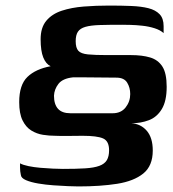

<svg xmlns="http://www.w3.org/2000/svg" viewBox="-20 -485 620 690"><path d="M52 102Q63 108 82.5 112Q102 116 125 118Q148 120 170 121Q192 122 206 122Q254 122 286 120Q318 118 337 111Q356 104 364 90.5Q372 77 372 55Q372 22 350.5 12.5Q329 3 277 3Q255 3 227.5 3.5Q200 4 179 3Q157 3 134.5 -0.5Q112 -4 92.5 -16Q73 -28 61 -52.5Q49 -77 49 -118Q49 -180 78.5 -208.5Q108 -237 162 -247Q145 -255 135.5 -278.5Q126 -302 126 -344Q126 -386 146.5 -410.5Q167 -435 202 -446.5Q237 -458 281 -461.5Q325 -465 372 -465Q416 -465 452 -463.5Q488 -462 513.5 -455.5Q539 -449 553.5 -434Q568 -419 568 -391Q568 -380 568 -375Q568 -370 568 -366Q556 -377 535.5 -383.5Q515 -390 492 -392.5Q469 -395 449.5 -395.5Q430 -396 419 -396Q370 -396 338 -395Q306 -394 287 -388.5Q268 -383 260 -371Q252 -359 252 -337Q252 -313 261.5 -302.5Q271 -292 296 -289.5Q321 -287 365 -287Q387 -287 408 -287Q429 -287 451 -287Q491 -287 519.5 -278.5Q548 -270 563.5 -246Q579 -222 579 -173Q579 -122 561.5 -93Q544 -64 515 -53Q486 -42 452 -42Q486 -40 507.5 -15Q529 10 529 56Q529 111 495 138.5Q461 166 401 175.5Q341 185 262 185Q249 185 225 184Q201 183 172.5 181Q144 179 117.5 174.5Q91 170 73.5 162.5Q56 155 55 144Q52 131 52 117Q52 103 52 102ZM385 -78Q415 -78 431.5 -99Q448 -120 448 -147Q448 -170 437 -188Q426 -206 398 -206L287 -207Q281 -207 271 -207Q261 -207 252.5 -207Q244 -207 242 -207Q205 -203 190 -183.5Q175 -164 174 -141Q174 -110 188.5 -94Q203 -78 233 -78Z"/></svg>

Font: Genos SemiBold
Style: Regular
Weight: 600
Designer: Robert E. Leuschke
Foundry: Robert E. Leuschke
Version: Version 1.010